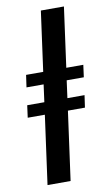

<svg xmlns="http://www.w3.org/2000/svg" viewBox="-93 -877 517 922"><g transform="rotate(-10 165.5 -415.5)"><path d="M61.5 0 107.5 -335H24L32 -394.5H115.5L127 -479.5H43.5L52 -539H135.5L175.5 -831H288L248 -539H331L323 -479.5H239.5L228 -394.5H311.5L303 -335H220L174 0Z"/></g></svg>

Font: Merriweather Medium
Style: Italic
Weight: 500
Italic angle: -7.8°
Version: Version 2.101